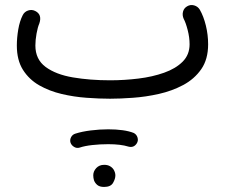

<svg xmlns="http://www.w3.org/2000/svg" viewBox="-20 -363 910 763"><path d="M46.9 -182.1Q46.9 -212.4 52.5 -245.6Q58.1 -278.8 70.3 -302.7Q77.1 -316.4 91.8 -321.3Q106.4 -326.2 120.1 -319.3Q148.4 -305.2 136.2 -269.5Q129.9 -255.4 125.2 -229.5Q120.6 -203.6 120.6 -182.1Q120.6 -127 161.4 -96.9Q202.1 -66.9 269.8 -55.4Q337.4 -43.9 417.5 -43.9Q474.1 -43.9 530 -50.8Q585.9 -57.6 632.1 -74Q678.2 -90.3 705.8 -117.9Q733.4 -145.5 733.4 -187Q733.4 -214.4 725.8 -243.7Q718.3 -272.9 710 -288.1Q703.6 -302.7 707.3 -316.7Q710.9 -330.6 723.6 -337.9Q736.8 -345.7 751.5 -341.6Q766.1 -337.4 773.9 -324.7Q789.1 -298.3 798.1 -261.5Q807.1 -224.6 807.1 -187Q807.1 -127.4 779.8 -88.1Q752.4 -48.8 708 -25.1Q663.6 -1.5 611.3 10.3Q559.1 22 508.1 25.6Q457 29.3 417.5 29.3Q374.5 29.3 324.2 25.6Q273.9 22 225.1 10.5Q176.3 -1 136 -23.9Q95.7 -46.9 71.3 -85.4Q46.9 -124 46.9 -182.1ZM260.3 204.1Q256.8 192.9 262.5 182.1Q268.1 171.4 279.8 168Q305.7 159.7 340.8 155.3Q376 150.9 410.2 150.9Q441.4 150.9 467.5 154.5Q493.7 158.2 511.7 165.5Q522.9 171.4 526.6 183.8Q530.3 196.3 523.4 207Q511.7 225.1 490.7 219.7Q460 210 410.2 210Q377.4 210 346.9 213.4Q316.4 216.8 296.4 223.6Q285.2 227.1 274.7 220.9Q264.2 214.8 260.3 204.1ZM350.6 333.5Q350.6 317.9 362.5 304.9Q374.5 292 394 292Q407.7 292 417 297.4Q426.3 302.7 431.6 311Q438.5 322.8 438.5 334Q438.5 347.7 429.2 363.8Q419.9 379.9 393.6 379.9Q376 379.9 366.7 372.1Q357.4 364.3 353.5 353.5Q350.6 343.8 350.6 333.5Z"/></svg>

Font: Mikhak Regular
Style: Regular
Weight: 400
Designer: Amin Abedi
Version: Version 3.3